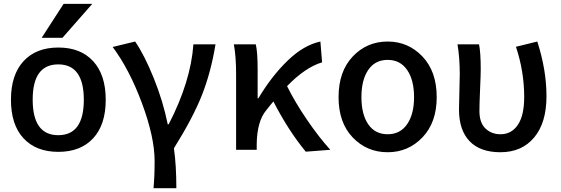

<svg xmlns="http://www.w3.org/2000/svg" viewBox="-20 -781 2925 1001"><path d="M150.4 -261.7Q150.4 -76.2 283.7 -76.2Q417 -76.2 417 -260.7Q417 -445.3 283.7 -445.3Q150.4 -445.3 150.4 -261.7ZM460.9 -760.7 305.7 -584H197.3L311.5 -760.7ZM37.1 -260.7Q37.1 -390.6 102.5 -461.9Q168 -533.2 284.2 -533.2Q400.4 -533.2 465.8 -461.9Q531.2 -390.6 531.2 -260.7Q531.2 -130.9 465.8 -60.1Q400.4 10.7 284.2 10.7Q168 10.7 102.5 -60.1Q37.1 -130.9 37.1 -260.7Z M899.4 200.2H780.3Q786.1 141.6 786.1 58.6Q786.1 -65.4 720.2 -242.7Q654.3 -419.9 567.4 -536.1L684.6 -564.5Q732.4 -495.1 781.2 -374.5Q830.1 -253.9 854.5 -132.8H859.4Q974.6 -355.5 988.3 -549.8H1103.5Q1080.1 -406.2 1033.7 -287.6Q987.3 -168.9 886.7 -7.8Q899.4 80.1 899.4 200.2Z M1702.1 0 1574.2 9.8Q1484.4 -98.6 1405.3 -252Q1401.4 -247.1 1387.7 -231Q1374 -214.8 1367.2 -205.1Q1320.3 -148.4 1318.4 -30.3V0H1210.9V-393.6Q1210.9 -487.3 1199.2 -549.8H1313.5Q1323.2 -510.7 1323.2 -418.9V-268.6H1327.1Q1396.5 -384.8 1480 -465.3Q1563.5 -545.9 1650.4 -564.5L1659.2 -456.1Q1571.3 -429.7 1476.6 -332Q1517.6 -249 1580.1 -157.2Q1642.6 -65.4 1702.1 0Z M2001 12.7Q1892.6 12.7 1818.8 -64.5Q1745.1 -141.6 1745.1 -274.4Q1745.1 -408.2 1818.8 -486.3Q1892.6 -564.5 2001 -564.5Q2108.4 -564.5 2182.6 -486.3Q2256.8 -408.2 2256.8 -274.4Q2256.8 -142.6 2182.6 -64.9Q2108.4 12.7 2001 12.7ZM2138.7 -274.4Q2138.7 -364.3 2102.5 -416.5Q2066.4 -468.8 2001 -468.8Q1935.5 -468.8 1899.9 -416.5Q1864.3 -364.3 1864.3 -274.4Q1864.3 -184.6 1899.9 -132.8Q1935.5 -81.1 2001 -81.1Q2066.4 -81.1 2102.5 -133.3Q2138.7 -185.5 2138.7 -274.4Z M2588.9 12.7Q2483.4 12.7 2428.2 -44.9Q2373 -102.5 2373 -210Q2373 -240.2 2375 -301.3Q2377 -362.3 2377 -393.6Q2377 -480.5 2365.2 -549.8H2477.5Q2486.3 -506.8 2486.3 -418.9Q2486.3 -392.6 2482.9 -315.4Q2479.5 -238.3 2479.5 -202.1Q2479.5 -141.6 2510.7 -111.3Q2542 -81.1 2589.8 -81.1Q2646.5 -81.1 2679.7 -129.9Q2712.9 -178.7 2712.9 -275.4Q2712.9 -408.2 2669.9 -537.1L2781.2 -564.5Q2829.1 -416 2829.1 -279.3Q2829.1 -140.6 2764.6 -64Q2700.2 12.7 2588.9 12.7Z"/></svg>

Font: Gen Shin Gothic Medium
Style: Regular
Weight: 500
Designer: [Source Han Sans]
Ryoko NISHIZUKA  (kana & ideographs); Paul D. Hunt (Latin, Greek & Cyrillic); Wenlong ZHANG  (bopomofo
Version: Version 1.002.20150607